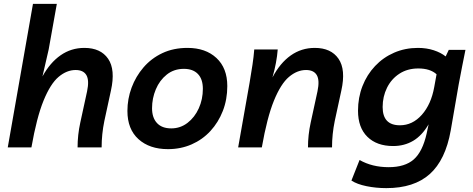

<svg xmlns="http://www.w3.org/2000/svg" viewBox="-20 -760 2437 990"><path d="M20 0 150 -740H273L231 -505L199 -366Q238 -437 292.5 -475Q347 -513 415 -513Q499 -513 537.5 -457Q576 -401 552 -293L518 -136Q511 -102 507.5 -68Q504 -34 504 0H380Q380 -64 394 -128L429 -289Q441 -346 425.5 -372.5Q410 -399 370 -399Q324 -399 282 -363.5Q240 -328 204.5 -241Q169 -154 142 0Z M947 -513Q1040 -513 1096 -461Q1152 -409 1152 -316Q1152 -247 1129 -188Q1106 -129 1065 -84.5Q1024 -40 968 -15.5Q912 9 846 9Q751 9 694 -42.5Q637 -94 637 -188Q637 -250 658.5 -308Q680 -366 720 -412.5Q760 -459 817 -486Q874 -513 947 -513ZM863 -98Q910 -98 947 -126.5Q984 -155 1005 -201.5Q1026 -248 1026 -302Q1026 -352 1000.5 -378.5Q975 -405 928 -405Q877 -405 840 -375.5Q803 -346 783.5 -299.5Q764 -253 764 -202Q764 -153 789.5 -125.5Q815 -98 863 -98Z M1208 0 1267 -334Q1276 -387 1282 -427Q1288 -467 1291 -505H1412Q1407 -438 1385 -361Q1424 -435 1479 -474Q1534 -513 1603 -513Q1687 -513 1725.5 -457Q1764 -401 1740 -293L1706 -136Q1699 -102 1695.5 -68Q1692 -34 1692 0H1568Q1568 -64 1582 -128L1617 -289Q1629 -346 1613.5 -372.5Q1598 -399 1558 -399Q1512 -399 1470 -363.5Q1428 -328 1392.5 -241Q1357 -154 1330 0Z M1972 210Q1919 210 1870 200Q1821 190 1792 171L1834 65Q1899 102 1984 102Q2068 102 2113.5 62Q2159 22 2180 -72L2190 -119Q2156 -61 2110.5 -34Q2065 -7 2007 -7Q1923 -7 1874.5 -54.5Q1826 -102 1826 -189Q1826 -257 1849 -316Q1872 -375 1914 -419.5Q1956 -464 2012.5 -488.5Q2069 -513 2135 -513Q2179 -513 2216 -501Q2253 -489 2278 -469L2294 -503H2380Q2372 -464 2363 -418Q2354 -372 2345 -324L2304 -87Q2277 65 2196 137.5Q2115 210 1972 210ZM2042 -114Q2107 -114 2155 -168Q2203 -222 2219 -311L2231 -377Q2198 -407 2137 -407Q2081 -407 2039.5 -380Q1998 -353 1975.5 -307.5Q1953 -262 1953 -208Q1953 -114 2042 -114Z"/></svg>

Font: Livvic SemiBold
Style: Italic
Weight: 600
Italic angle: -10°
Designer: Jacques Le Bailly, Baron von Fonthausen
Version: Version 1.001; ttfautohint (v1.8.2)